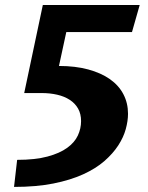

<svg xmlns="http://www.w3.org/2000/svg" viewBox="-20 -735 582 755"><path d="M148.4 -715.3H529.3L499 -608.9H240.7L211.9 -475.6Q276.4 -475.6 326.9 -461.9Q377.4 -448.2 412.4 -423.6Q447.3 -398.9 465.3 -364.3Q483.4 -329.6 483.4 -287.6Q483.4 -259.8 474.6 -227.5Q465.8 -195.3 445.1 -163.3Q424.3 -131.3 390.6 -101.8Q356.9 -72.3 307.1 -49.6Q257.3 -26.9 189.9 -13.4Q122.6 0 35.2 0L47.4 -106.4Q118.7 -106.4 166.7 -119.4Q214.8 -132.3 244.1 -153.6Q273.4 -174.8 286.1 -202.1Q298.8 -229.5 298.8 -258.8Q298.8 -287.1 287.1 -307.9Q275.4 -328.6 254.4 -342.3Q233.4 -356 205.1 -362.5Q176.8 -369.1 143.1 -369.1H75.2Z"/></svg>

Font: Proza Libre
Style: Bold Italic
Weight: 700
Designer: Jasper de Waard
Foundry: Jasper de Waard
Version: Version 1.000; ttfautohint (v1.4.1.8-43bc)